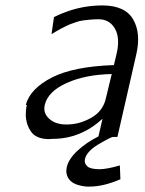

<svg xmlns="http://www.w3.org/2000/svg" viewBox="-20 -504 535 708"><path d="M79 -117H75Q91 -177 171 -218Q251 -259 400 -264L410 -306Q422 -356 408 -390Q389 -433 343 -433Q327 -433 312 -431.5Q297 -430 285.5 -428.5Q274 -427 261 -422.5Q248 -418 241 -415.5Q234 -413 221 -406.5Q208 -400 204 -398Q200 -396 186.5 -388Q173 -380 170 -378L179 -441Q265 -484 357 -484Q441 -484 471 -432.5Q501 -381 482 -301L413 1H396L390 3Q384 5 368 14L352 23Q299 52 293 84Q290 99 303 110Q314 120 349 120Q378 119 422 106L424 157Q361 184 312 184Q294 185 275 180Q247 174 234 156Q221 138 226 113Q233 82 266 51.5Q299 21 343 -1L358 -66Q277 8 175 8Q172 8 166.5 8.5Q161 9 159 9Q113 8 94.5 -18.5Q76 -45 75 -80Q75 -101 79 -117ZM145 -117V-116Q139 -90 157 -70.5Q175 -51 206 -46Q212 -45 227 -45Q273 -45 317 -70Q361 -95 371 -144L392 -231Q295 -229 226 -198Q157 -167 145 -117Z"/></svg>

Font: Coval
Style: ExtraLight Italic
Weight: 200
Foundry: Context Ltd
Version: Version 001.000